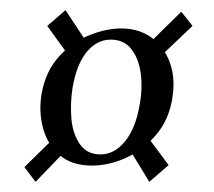

<svg xmlns="http://www.w3.org/2000/svg" viewBox="-20 -391 421 378"><path d="M105 -90 50 -33 28 -62 84 -117ZM112 -286 73 -340 109 -371 146 -315ZM271 -121 312 -66 274 -33 238 -92ZM277 -309 337 -368 359 -340 298 -282ZM161 -65Q121 -65 97 -86Q73 -107 64.5 -139.5Q56 -172 62 -207Q70 -251 96 -279.5Q122 -308 155.5 -321.5Q189 -335 218 -335Q271 -335 300 -295Q329 -255 319 -196Q312 -154 286.5 -124.5Q261 -95 227.5 -80Q194 -65 161 -65ZM178 -87Q205 -87 226 -112.5Q247 -138 255 -185Q261 -218 257 -247Q253 -276 238.5 -294.5Q224 -313 198 -313Q171 -313 151 -289Q131 -265 123 -219Q118 -188 120.5 -158Q123 -128 137 -107.5Q151 -87 178 -87Z"/></svg>

Font: Cormorant Infant Light SemiBold
Style: Italic
Weight: 600
Italic angle: -10°
Version: Version 4.001